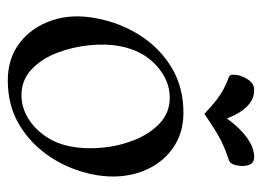

<svg xmlns="http://www.w3.org/2000/svg" viewBox="-112 -566 688 505"><g transform="rotate(90 232.5 -313.0)"><path d="M191 11Q133 11 92 -20.5Q51 -52 33 -105.5Q15 -159 28 -224Q40 -286 73 -337.5Q106 -389 157.5 -420Q209 -451 276 -451Q319 -451 353 -433Q387 -415 409.5 -382.5Q432 -350 440 -307.5Q448 -265 439 -216Q427 -154 393.5 -102.5Q360 -51 309 -20Q258 11 191 11ZM230 -25Q261 -25 289 -41.5Q317 -58 337.5 -87.5Q358 -117 365 -156Q372 -192 368 -236.5Q364 -281 348 -321.5Q332 -362 304 -388.5Q276 -415 236 -415Q190 -415 151 -379Q112 -343 101 -284Q94 -248 98.5 -203.5Q103 -159 118.5 -118.5Q134 -78 162 -51.5Q190 -25 230 -25ZM291 -565Q303 -582 319 -598.5Q335 -615 354 -626Q373 -637 393 -637Q408 -637 413 -624Q418 -611 415 -594Q414 -586 411 -580Q408 -574 402 -571Q381 -564 363.5 -556.5Q346 -549 327 -537.5Q308 -526 279 -506Q258 -526 243 -537.5Q228 -549 214 -556.5Q200 -564 181 -571Q176 -574 176 -580Q176 -586 177 -594Q181 -611 191 -624Q201 -637 216 -637Q236 -637 250.5 -626Q265 -615 275 -598.5Q285 -582 291 -565Z"/></g></svg>

Font: Young Serif Light
Style: Italic
Weight: 300
Italic angle: -10.979°
Designer: Bastien Sozeau
Foundry: NBR — Bastien Sozeau
Version: Version 5.001